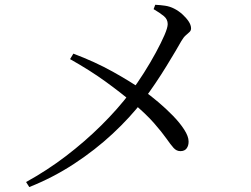

<svg xmlns="http://www.w3.org/2000/svg" viewBox="-20 -761 1040 795"><path d="M101.2 13.5 88 -7.3Q175.2 -55.3 253.2 -114.9Q331.3 -174.5 399.1 -241.6Q467 -308.7 520.5 -379.1Q548.6 -416.2 575.6 -458.9Q602.7 -501.6 625 -542.8Q647.3 -584 660.9 -615.3Q674.4 -646.6 674.4 -661.2Q674.4 -680.9 658.9 -694Q643.4 -707.1 616 -723.1L622.8 -741.2Q644.1 -740.2 663.8 -737.3Q683.6 -734.3 701.1 -725.3Q719.3 -716.1 735.1 -701.9Q750.8 -687.7 761 -672.5Q771.1 -657.3 771.1 -643.5Q771.1 -634.5 764.7 -628.5Q758.2 -622.4 749.1 -614.6Q740 -606.8 730.6 -590.6Q722.7 -576.5 706.6 -549.1Q690.5 -521.7 668.9 -486.7Q647.4 -451.6 622.5 -414.7Q597.6 -377.7 572 -344Q518.8 -274.6 446.4 -207.2Q374 -139.8 286.8 -82.7Q199.5 -25.5 101.2 13.5ZM270.1 -516.2 283.8 -538.9Q373.8 -504.9 446.6 -464.4Q519.4 -423.8 574.6 -385.7Q603 -365.7 635.4 -338.3Q667.8 -310.9 696.3 -281.6Q724.8 -252.3 742.7 -224.4Q760.7 -196.5 760.9 -175.5Q761.3 -158.6 753 -146.9Q744.7 -135.2 726.9 -135.2Q710.8 -135.2 698.7 -148.6Q686.6 -162.1 668.6 -187.9Q650.5 -213.7 617.6 -251.4Q584.7 -289.1 527.9 -336.8Q482.7 -375.5 418.1 -422.4Q353.5 -469.3 270.1 -516.2Z"/></svg>

Font: Noto Serif JP
Style: Regular
Weight: 200
Designer: Ryoko NISHIZUKA 西塚涼子 (kana & ideographs); Frank Grießhammer (Latin, Greek & Cyrillic); Wenlong ZHANG 张文龙 (bopomofo); San
Foundry: Adobe
Version: Version 2.001;hotconv 1.1.0;makeotfexe 2.6.0